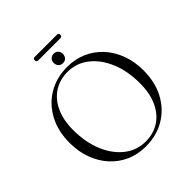

<svg xmlns="http://www.w3.org/2000/svg" viewBox="-243 -1070 1246 1246"><g transform="rotate(-45 380.0 -447.0)"><path d="M381.5 -713Q455 -713 516.2 -685.8Q577.5 -658.5 622.2 -609Q667 -559.5 691.5 -492.8Q716 -426 716 -347.5Q716 -239.5 672.8 -158.2Q629.5 -77 553 -31.5Q476.5 14 377 14Q304 14 243 -13.2Q182 -40.5 137.2 -90Q92.5 -139.5 68 -206.5Q43.5 -273.5 43.5 -352.5Q43.5 -460 86.8 -541Q130 -622 206.2 -667.5Q282.5 -713 381.5 -713ZM640.5 -304Q640.5 -416.5 604 -503.2Q567.5 -590 504 -639.2Q440.5 -688.5 359.5 -688.5Q289 -688.5 234.8 -653.8Q180.5 -619 149.8 -553.5Q119 -488 119 -396Q119 -282.5 155.5 -195.5Q192 -108.5 255.5 -59Q319 -9.5 400 -9.5Q470.5 -9.5 524.8 -44.2Q579 -79 609.8 -145Q640.5 -211 640.5 -304ZM379.5 -749Q360.5 -749 349 -761.5Q337.5 -774 337.5 -792.5Q337.5 -811 349 -823.2Q360.5 -835.5 379.5 -835.5Q399 -835.5 410.2 -823.2Q421.5 -811 421.5 -792.5Q421.5 -774 410.2 -761.5Q399 -749 379.5 -749ZM262.5 -891.5Q262.5 -907.5 277.5 -907.5H482Q497.5 -907.5 497.5 -891.5Q497.5 -875.5 482 -875.5H277.5Q262.5 -875.5 262.5 -891.5Z"/></g></svg>

Font: Fraunces 72pt Light
Style: Regular
Weight: 300
Version: Version 1.000;[0bf87f6ff]